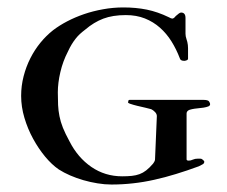

<svg xmlns="http://www.w3.org/2000/svg" viewBox="-20 -494 608 514"><path d="M36.6 -237.3Q36.6 -264.2 43.2 -289.8Q49.8 -315.4 61.3 -338.1Q72.8 -360.8 88.4 -379.9Q104 -398.9 122.1 -413.1Q138.7 -425.8 159.7 -436.8Q180.7 -447.8 204.8 -456.1Q229 -464.4 255.9 -469.2Q282.7 -474.1 310.5 -474.1Q343.8 -474.1 372.8 -468.3Q401.9 -462.4 432.1 -447.8Q437.5 -444.3 442.4 -444.3Q446.8 -445.8 450.7 -451.2L459 -458Q462.4 -460.4 464.8 -460.4Q476.6 -460.4 476.6 -445.8V-403.8Q476.6 -397 479.2 -389.4Q481.9 -381.8 482.9 -373.5Q483.4 -371.6 483.4 -364.7V-355V-336.9Q483.4 -334 479.5 -332.5Q475.6 -331.1 473.6 -331.1Q462.9 -331.1 461.4 -337.9Q452.1 -362.3 439 -383.3Q425.8 -404.3 408.2 -419.9Q390.6 -435.5 367.9 -444.6Q345.2 -453.6 316.9 -453.6Q281.7 -453.6 256.6 -444.1Q231.4 -434.6 208 -414.6Q200.2 -408.7 194.1 -403.1Q188 -397.5 182.6 -390.6Q177.2 -383.8 172.1 -375.5Q167 -367.2 161.6 -355.5Q148.4 -330.1 141.6 -301Q134.8 -272 134.8 -246.6Q134.8 -228 135.5 -212.9Q136.2 -197.8 139.2 -182.9Q142.1 -168 148.4 -152.1Q154.8 -136.2 166 -115.7Q188 -72.3 224.6 -47.1Q261.2 -22 307.1 -22Q321.8 -22 333 -23.2Q344.2 -24.4 353.5 -27.8Q362.8 -31.2 371.3 -37.8Q379.9 -44.4 389.6 -55.7Q390.6 -56.6 392.8 -60.5Q395 -64.5 395 -66.9L399.9 -183.1Q399.9 -189 395 -194.1Q390.1 -199.2 384.8 -201.7Q380.4 -203.1 369.4 -205.6Q358.4 -208 347.4 -210.7Q336.4 -213.4 328.6 -216.1Q320.8 -218.8 323.2 -221.2Q323.2 -226.6 326.7 -226.6H524.9Q537.1 -226.6 539.8 -222.2Q542.5 -217.8 542.5 -215.3Q542.5 -210.9 537.4 -209Q532.2 -207 524.7 -205.8Q517.1 -204.6 508.5 -203.9Q500 -203.1 493.7 -201.7Q479.5 -199.2 479.5 -189.9V-67.4Q479.5 -64 485.4 -64Q490.7 -64 496.3 -66.7Q502 -69.3 509.8 -69.3H515.6Q519.5 -69.3 521.5 -67.4Q526.9 -63.5 526.9 -61Q526.9 -56.2 521.7 -53.7Q516.6 -51.3 512.2 -48.8Q480.5 -37.1 450.9 -28.1Q421.4 -19 392.8 -12.7Q364.3 -6.3 335.9 -3.2Q307.6 0 278.3 0Q260.3 0 241 -3.2Q221.7 -6.3 203.1 -11.7Q184.6 -17.1 167.7 -24.4Q150.9 -31.7 137.2 -40.5Q118.7 -53.2 100.8 -74.7Q83 -96.2 68.6 -122.6Q54.2 -148.9 45.4 -178.5Q36.6 -208 36.6 -237.3Z"/></svg>

Font: IM FELL French Canon SC
Style: Regular
Weight: 400
Designer: Igino Marini
Foundry: Igino Marini
Version: 3.00